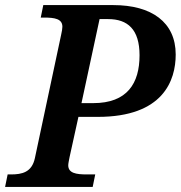

<svg xmlns="http://www.w3.org/2000/svg" viewBox="-42 -734 710 754"><path d="M-22 0H322L332 -49H299C257 -49 226 -54 226 -85C226 -92 229 -105 231 -116L266 -275H342C599 -275 648 -418 648 -520C648 -647 553 -714 403 -714H128L118 -665H131C173 -665 203 -660 203 -629C203 -622 201 -610 198 -597L95 -113C83 -57 44 -49 1 -49H-12ZM324 -329H278L349 -659H383C459 -659 506 -619 506 -517C506 -407 458 -329 324 -329Z"/></svg>

Font: Noto Serif SemiBold
Style: Italic
Weight: 600
Italic angle: -12°
Designer: Monotype Design Team
Foundry: Monotype Imaging Inc.
Version: Version 2.014